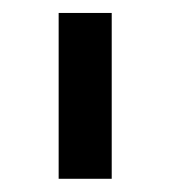

<svg xmlns="http://www.w3.org/2000/svg" viewBox="-20 -747 261 292"><path d="M149.9 -727.3H69.2V-475.1H149.9Z"/></svg>

Font: Margiela Sans Text
Style: Regular
Weight: 400
Designer: Stefan Endress, Andreas Faust
Version: Version 1.100;FEAKit 1.0